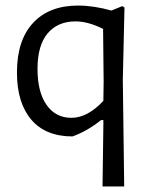

<svg xmlns="http://www.w3.org/2000/svg" viewBox="-20 -486 546 691"><path d="M428 -459 420 -464 381 -448C338.3 -460 298.3 -466 261 -466C191.7 -466 137.7 -445.2 99 -403.5C60.3 -361.8 41 -302.3 41 -225C41 -152.3 58.2 -95.8 92.5 -55.5C126.8 -15.2 176.3 5 241 5C276.3 -7.7 310.7 -27.3 344 -54H352V-35L349 185H427L422 -199ZM151.5 -366C175.8 -394.7 209.3 -409 252 -409C282 -409 315 -400 351 -382L353 -191L352 -123C314 -82.3 275.7 -62 237 -62C199 -62 169.2 -77.5 147.5 -108.5C125.8 -139.5 115 -182.7 115 -238C115 -294.7 127.2 -337.3 151.5 -366Z"/></svg>

Font: Alegreya Sans
Style: Regular
Weight: 400
Designer: Juan Pablo del Peral
Foundry: Huerta Tipografica
Version: Version 1.000;PS 001.000;hotconv 1.0.70;makeotf.lib2.5.58329